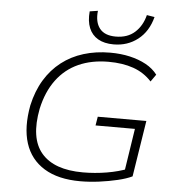

<svg xmlns="http://www.w3.org/2000/svg" viewBox="-61 -994 979 1059"><g transform="rotate(5 428.5 -464.5)"><path d="M422 8Q300 8 222.5 -39.5Q145 -87 117 -174.5Q89 -262 112 -385Q130 -466 167 -527Q204 -588 257.5 -629.5Q311 -671 379 -692Q447 -713 526 -713Q585 -713 635 -701.5Q685 -690 724.5 -668.5Q764 -647 789 -614L761 -574Q719 -620 659.5 -641Q600 -662 521 -662Q428 -662 355.5 -629.5Q283 -597 234.5 -532Q186 -467 165 -371Q133 -206 203 -124Q273 -42 433 -42Q499 -42 564.5 -53Q630 -64 683 -85L658 -46L698 -306H480L488 -355H757L708 -44Q677 -29 628.5 -17.5Q580 -6 526.5 1Q473 8 422 8ZM540 -760Q488 -760 453.5 -780Q419 -800 403.5 -838Q388 -876 393 -930L438 -937Q431 -875 458.5 -839.5Q486 -804 548 -804Q613 -804 653.5 -840.5Q694 -877 709 -937L752 -930Q731 -849 674 -804.5Q617 -760 540 -760Z"/></g></svg>

Font: Nunito Sans 7pt SemiExpanded ExtraLight
Style: Italic
Weight: 250
Width: 6
Italic angle: -9°
Designer: Vernon Adams
Foundry: Vernon Adams
Version: Version 3.101;gftools[0.9.27]